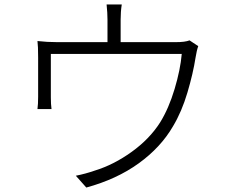

<svg xmlns="http://www.w3.org/2000/svg" viewBox="-20 -814 1040 861"><path d="M521 -726V-598H462V-726Q462 -741 461 -758Q460 -775 458 -794H526Q521 -762 521 -726ZM857 -556Q846 -485 820.5 -399Q795 -313 756 -248Q701 -153 602 -81.5Q503 -10 367 27L320 -26Q341 -30 363 -36Q385 -42 405 -49Q490 -75 570.5 -133Q651 -191 698 -265Q737 -328 763 -415Q789 -502 795 -572H208V-378Q208 -346 211 -325H148Q151 -346 151 -380V-557Q151 -608 148 -630Q191 -625 237 -625H768Q810 -625 830 -633L869 -607Q862 -588 857 -556Z"/></svg>

Font: 寒蝉端黑体 Light
Style: Regular
Weight: 300
Designer: ChillDuanSans {Warren2060}; 
Source Han Sans {Ryoko NISHIZUKA 西塚涼子 (kana, bopomofo & ideographs); Paul D. Hunt (Latin, G
Foundry: ChillType&Adobe
Version: Version 1.300;Glyphs 3.3 (3306)